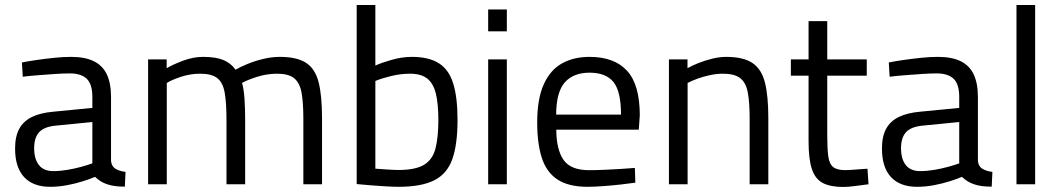

<svg xmlns="http://www.w3.org/2000/svg" viewBox="-20 -738 4244 769"><path d="M181 10.2Q112.8 10.2 76.6 -28.7Q40.4 -67.6 40.4 -143Q40.4 -191.7 57.2 -222.3Q74 -252.9 107.9 -269.5Q141.8 -286 193.2 -290.6L349.9 -305.8V-349.4Q349.9 -401.1 327.3 -422.6Q304.7 -444 259.8 -444Q234.6 -444 200 -441.7Q165.4 -439.3 131 -436.6Q96.6 -433.9 71.2 -430.7L67.8 -487.8Q91.4 -492.6 125.6 -497.6Q159.8 -502.6 196.3 -506.4Q232.8 -510.2 264.2 -510.2Q320.8 -510.2 356 -492.7Q391.3 -475.2 408 -439.7Q424.7 -404.2 424.7 -349.4V-93.5Q426.7 -71.5 442.9 -61.9Q459.2 -52.3 482.8 -49.5L480 9.6Q458.6 9.6 440.8 7.3Q422.9 5 407.3 -0.6Q394.1 -5.2 382.7 -12.4Q371.3 -19.6 360.9 -29.6Q341.7 -21.4 312 -12Q282.4 -2.6 248.4 3.8Q214.4 10.2 181 10.2ZM193.3 -52.7Q220.6 -52.7 249.7 -57.6Q278.8 -62.5 305.3 -69.8Q331.9 -77.1 349.9 -83.7V-249.3L202.1 -234.7Q156.9 -230.3 136.8 -208.5Q116.8 -186.6 116.8 -144.6Q116.8 -101.3 135.8 -77Q154.9 -52.7 193.3 -52.7Z M573.2 0V-500H647.6V-464.8Q672.4 -479.6 713.2 -494.9Q754.1 -510.2 793.1 -510.2Q843.4 -510.2 873.6 -498.1Q903.8 -486 923.5 -459Q942.9 -470.2 971.9 -482.1Q1000.9 -494 1034.7 -502.1Q1068.6 -510.2 1101 -510.2Q1169 -510.2 1205.7 -486.4Q1242.4 -462.6 1256.1 -408.8Q1269.8 -355 1269.8 -264.4V0H1195V-261.6Q1195 -327.7 1187.7 -367.4Q1180.3 -407 1157.8 -424.9Q1135.3 -442.8 1089.8 -442.8Q1049.2 -442.8 1010 -430.4Q970.7 -417.9 949.5 -405.9Q956.9 -379.5 959.4 -340.5Q961.9 -301.5 961.9 -259.6V0H887.1V-257.6Q887.1 -326.5 879.9 -367Q872.7 -407.5 850.2 -425.1Q827.8 -442.8 781.8 -442.8Q742.9 -442.8 705.4 -430.6Q667.9 -418.3 648 -405.7V0Z M1576.1 10.2Q1554.3 10.2 1523.7 8.3Q1493 6.4 1462.6 4Q1432.2 1.6 1408.6 -0.8V-717.9H1483.4V-475.4Q1508 -486.8 1549.3 -498.5Q1590.7 -510.2 1629.6 -510.2Q1697.6 -510.2 1737.9 -484.6Q1778.1 -459 1795.3 -403.3Q1812.5 -347.6 1812.5 -257.6Q1812.5 -159 1791.5 -100.2Q1770.5 -41.4 1718.8 -15.6Q1667 10.2 1576.1 10.2ZM1575.5 -57.2Q1644.2 -57.2 1678.6 -78.1Q1712.9 -99.1 1724.3 -143.6Q1735.7 -188 1735.7 -257.6Q1735.7 -322.4 1725.7 -363.2Q1715.7 -404.1 1691 -423.5Q1666.3 -442.8 1622.4 -442.8Q1584.3 -442.8 1545.3 -433.2Q1506.3 -423.5 1483.4 -413.7V-62.4Q1504.9 -60.8 1532.9 -59Q1560.9 -57.2 1575.5 -57.2Z M1935.2 0V-500H2010V0ZM1935.2 -612.4V-700H2010V-612.4Z M2330.4 10.2Q2256 9.6 2212.4 -19.3Q2168.8 -48.2 2150.2 -105.4Q2131.6 -162.6 2131.6 -247.2Q2131.6 -342.2 2157.8 -400.1Q2184 -458 2230.9 -484.1Q2277.8 -510.2 2341.2 -510.2Q2440.4 -510.2 2491.4 -454.6Q2542.5 -399 2542.5 -275.8L2538.4 -218.7H2208Q2208.4 -139 2237 -97.7Q2265.7 -56.4 2339.5 -56.4Q2367.1 -56.4 2400.7 -57.9Q2434.3 -59.4 2466.9 -61.4Q2499.5 -63.4 2522.7 -65.4L2524.7 -6.4Q2500.7 -2.8 2466.5 1Q2432.2 4.8 2396.2 7.5Q2360.2 10.2 2330.4 10.2ZM2207.5 -278.9H2467.3Q2467.3 -372.1 2437 -409.5Q2406.7 -446.9 2341.2 -446.9Q2277 -446.9 2242.5 -408.4Q2208 -369.9 2207.5 -278.9Z M2659.2 0V-500H2733.6V-464.8Q2751 -475 2776.7 -485.2Q2802.5 -495.4 2832 -502.8Q2861.5 -510.2 2888.5 -510.2Q2957.3 -510.2 2993.8 -485.6Q3030.3 -461 3043.8 -407.2Q3057.3 -353.4 3057.3 -264.4V0H2982.5V-261.6Q2982.5 -327.7 2975.1 -367.4Q2967.7 -407 2944.8 -424.9Q2922 -442.8 2875.2 -442.8Q2849.2 -442.8 2822.2 -436.8Q2795.1 -430.9 2772.2 -422.4Q2749.3 -413.9 2734 -405.7V0Z M3357.2 10.8Q3306.2 10.8 3275.8 -4.9Q3245.4 -20.6 3232 -60.3Q3218.5 -100 3218.5 -172V-435H3147.6V-500H3218.5V-653.4H3293.3V-500H3451.6V-435H3293.3V-196Q3293.3 -141.6 3297.5 -111.3Q3301.7 -80.9 3317.3 -68.8Q3332.9 -56.6 3365.2 -56.6Q3375.2 -56.6 3391.3 -57.7Q3407.4 -58.8 3424.4 -60.2Q3441.4 -61.6 3454.4 -62.2L3458.6 0Q3437.2 2.8 3407.2 6.8Q3377.2 10.8 3357.2 10.8Z M3653 10.2Q3584.8 10.2 3548.6 -28.7Q3512.4 -67.6 3512.4 -143Q3512.4 -191.7 3529.2 -222.3Q3546 -252.9 3579.9 -269.5Q3613.8 -286 3665.2 -290.6L3821.9 -305.8V-349.4Q3821.9 -401.1 3799.3 -422.6Q3776.7 -444 3731.8 -444Q3706.6 -444 3672 -441.7Q3637.4 -439.3 3603 -436.6Q3568.6 -433.9 3543.2 -430.7L3539.8 -487.8Q3563.4 -492.6 3597.6 -497.6Q3631.8 -502.6 3668.3 -506.4Q3704.8 -510.2 3736.2 -510.2Q3792.8 -510.2 3828 -492.7Q3863.3 -475.2 3880 -439.7Q3896.7 -404.2 3896.7 -349.4V-93.5Q3898.7 -71.5 3914.9 -61.9Q3931.2 -52.3 3954.8 -49.5L3952 9.6Q3930.6 9.6 3912.8 7.3Q3894.9 5 3879.3 -0.6Q3866.1 -5.2 3854.7 -12.4Q3843.3 -19.6 3832.9 -29.6Q3813.7 -21.4 3784 -12Q3754.4 -2.6 3720.4 3.8Q3686.4 10.2 3653 10.2ZM3665.3 -52.7Q3692.6 -52.7 3721.7 -57.6Q3750.8 -62.5 3777.3 -69.8Q3803.9 -77.1 3821.9 -83.7V-249.3L3674.1 -234.7Q3628.9 -230.3 3608.8 -208.5Q3588.8 -186.6 3588.8 -144.6Q3588.8 -101.3 3607.8 -77Q3626.9 -52.7 3665.3 -52.7Z M4051.2 0V-717.9H4126V0Z"/></svg>

Font: Titillium Web
Style: Bold
Weight: 700
Designer: Mohamed Gaber, Accademia di Belle Arti di Urbino
Foundry: Kief Type Foundry, Accademia di Belle Arti di Urbino
Version: Version 3.000